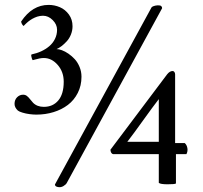

<svg xmlns="http://www.w3.org/2000/svg" viewBox="-20 -752 833 787"><path d="M39.6 -326.2Q39.6 -342.8 50 -353.3Q60.5 -363.8 74.7 -363.8Q83.5 -363.8 89.8 -359.1Q96.2 -354.5 104.2 -344.2Q112.3 -334 115.7 -330.6Q132.3 -314 159.7 -314Q196.8 -314 219 -340.3Q241.2 -366.7 241.2 -417Q241.2 -457.5 216.6 -485.8Q191.9 -514.2 159.7 -514.2Q150.9 -514.2 141.1 -512.2Q131.3 -510.3 123.3 -507.8Q115.2 -505.4 114.3 -505.4Q110.8 -508.8 108.9 -519Q106.9 -524.9 108.9 -528.8Q130.4 -533.2 148.9 -541.7Q167.5 -550.3 182.1 -562.7Q196.8 -575.2 205.3 -592.5Q213.9 -609.9 213.9 -629.9Q213.9 -651.9 196 -669.7Q178.2 -687.5 156.2 -687.5Q150.4 -687.5 144 -686.5Q137.7 -685.5 132.6 -683.8Q127.4 -682.1 122.1 -679.7Q116.7 -677.2 112.3 -674.8Q107.9 -672.4 103.5 -669.2Q99.1 -666 95.9 -663.6Q92.8 -661.1 89.1 -657.7Q85.4 -654.3 83.7 -652.6Q82 -650.9 79.6 -648.4Q77.1 -646 77.1 -645.5Q74.2 -647 71.5 -651.1Q68.8 -655.3 67.6 -659.2Q66.4 -663.1 66.9 -664.1Q112.3 -731.9 179.2 -731.9Q203.6 -731.9 225.6 -722.4Q247.6 -712.9 262.5 -692.4Q277.3 -671.9 277.3 -644.5Q277.3 -627 270.8 -610.6Q264.2 -594.2 253.7 -582.8Q243.2 -571.3 232.7 -563.2Q222.2 -555.2 211.9 -550.8Q221.2 -550.8 233.9 -546.1Q246.6 -541.5 260.5 -532Q274.4 -522.5 286.4 -509.5Q298.3 -496.6 306.2 -477.5Q314 -458.5 314 -437.5Q314 -400.9 298.8 -371.1Q283.7 -341.3 258.3 -322Q232.9 -302.7 199.7 -292.5Q166.5 -282.2 128.9 -282.2Q116.2 -282.2 101.1 -284.2Q85.9 -286.1 72.3 -290.3Q58.6 -294.4 53.2 -298.8Q39.6 -311.5 39.6 -326.2ZM205.1 4.4 600.6 -720.7Q601.1 -722.7 605.5 -725.1Q609.9 -727.5 618.2 -729.2Q626.5 -731 635.7 -729.5Q638.7 -729 640.9 -726.8Q643.1 -724.6 643.8 -722.4Q644.5 -720.2 644.5 -718.3L253.9 -2.4Q250.5 4.4 240 10.7Q229.5 17.1 217.3 14.6Q211.9 13.7 208.7 11.2Q205.6 8.8 205.6 6.3ZM432.6 -138.2 665 -447.3Q675.8 -460.9 687.5 -460.9Q692.4 -460.9 695.1 -456.5Q697.8 -452.1 697.8 -447.3V-165.5H737.3Q745.6 -158.2 748 -145.3Q750.5 -132.3 744.1 -120.1H701.2V0Q697.8 3.4 667 3.4Q638.2 3.4 630.9 -2.4V-120.1H443.8Q434.1 -122.1 432.6 -138.2ZM502 -170.9H630.9V-345.7Q607.4 -315.4 567.1 -259.3Q526.9 -203.1 502 -170.9Z"/></svg>

Font: Crimson
Style: Regular
Weight: 400
Version: Version 0.8